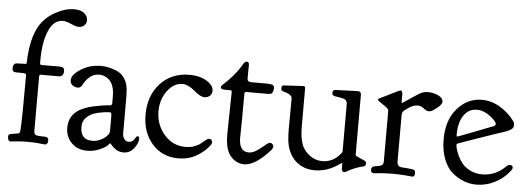

<svg xmlns="http://www.w3.org/2000/svg" viewBox="-49 -858 2795 1015"><g transform="rotate(5 1349.0 -350.5)"><path d="M33.2 5.9Q17.6 5.9 17.6 -18.6Q17.6 -28.3 23.9 -31.2Q30.3 -34.2 51.8 -37.1Q60.5 -38.1 65.4 -39.1Q68.4 -39.1 70.8 -40Q73.2 -41 74.7 -43Q76.2 -44.9 77.1 -45.9Q78.1 -46.9 78.6 -49.8Q79.1 -52.7 79.1 -53.7Q79.1 -54.7 79.6 -58.6Q80.1 -62.5 80.1 -63.5Q84 -114.3 84 -349.6Q84 -356.4 78.1 -358.4Q72.3 -360.4 49.8 -360.4Q38.1 -360.4 31.2 -360.4Q9.8 -360.4 9.8 -377.9Q9.8 -408.2 31.2 -408.2Q43.9 -409.2 60.5 -409.2Q76.2 -409.2 79.1 -410.2Q82 -411.1 82 -418V-418.9Q85 -541 125 -611.3Q153.3 -660.2 206.5 -689.9Q259.8 -719.7 307.6 -719.7Q343.8 -719.7 361.8 -703.6Q379.9 -687.5 379.9 -668Q379.9 -652.3 368.7 -640.6Q357.4 -628.9 337.9 -628.9Q324.2 -628.9 297.4 -641.1Q270.5 -653.3 254.9 -653.3Q204.1 -653.3 178.2 -591.8Q152.3 -530.3 152.3 -435.5V-426.8Q152.3 -417 153.8 -414.1Q155.3 -411.1 162.1 -411.1H259.8Q282.2 -411.1 282.2 -390.6V-389.6Q282.2 -359.4 255.9 -359.4H162.1Q153.3 -359.4 153.3 -350.6V-64.5V-60.5Q153.3 -38.1 172.9 -37.1Q180.7 -36.1 190.4 -35.6Q200.2 -35.2 204.6 -35.2Q209 -35.2 214.4 -34.7Q219.7 -34.2 222.2 -32.7Q224.6 -31.2 227.1 -29.3Q229.5 -27.3 230 -23.9Q230.5 -20.5 230.5 -15.6Q230.5 5.9 213.9 5.9Q212.9 5.9 208 5.4Q203.1 4.9 194.8 3.9Q186.5 2.9 175.8 2Q165 1 151.4 0.5Q137.7 0 124 0Q110.4 0 96.2 0.5Q82 1 71.8 2Q61.5 2.9 52.7 3.9Q43.9 4.9 39.1 5.4Q34.2 5.9 33.2 5.9Z M321.3 -344.7Q321.3 -374 368.7 -403.8Q416 -433.6 474.6 -433.6Q493.2 -433.6 512.7 -429.7Q532.2 -425.8 557.1 -416Q582 -406.2 599.1 -382.3Q616.2 -358.4 620.1 -324.2Q622.1 -300.8 622.1 -288.1V-90.8Q622.1 -73.2 628.9 -62.5Q635.7 -51.8 642.6 -49.3Q649.4 -46.9 656.2 -46.9Q669.9 -46.9 677.7 -55.2Q685.5 -63.5 689.9 -71.8Q694.3 -80.1 700.2 -80.1Q709 -80.1 709 -67.4Q709 -43.9 687.5 -16.1Q666 11.7 631.8 11.7Q619.1 11.7 607.4 7.8Q595.7 3.9 587.9 -2.4Q580.1 -8.8 573.7 -14.6Q567.4 -20.5 563.5 -25.4L560.5 -29.3Q559.6 -29.3 559.6 -29.8Q559.6 -30.3 558.6 -30.3Q556.6 -30.3 555.7 -28.3Q554.7 -26.4 548.8 -20.5Q543 -14.6 532.2 -7.8Q488.3 19.5 439.5 19.5Q388.7 19.5 356.9 -12.7Q325.2 -44.9 325.2 -91.8V-92.8Q325.2 -149.4 367.2 -181.6Q381.8 -193.4 405.3 -202.6Q428.7 -211.9 451.7 -216.8Q474.6 -221.7 495.1 -225.1Q515.6 -228.5 529.3 -229.5L543 -230.5Q550.8 -232.4 550.8 -244.1V-280.3Q550.8 -332 527.3 -360.4Q502.9 -386.7 468.8 -386.7Q416 -386.7 382.8 -320.3Q374 -308.6 361.3 -308.6Q345.7 -308.6 333.5 -318.4Q321.3 -328.1 321.3 -344.7ZM462.9 -35.2Q485.4 -35.2 505.4 -44.9Q525.4 -54.7 533.2 -62.5Q541 -70.3 545.9 -76.2Q551.8 -84 551.8 -98.6V-123V-164.1Q551.8 -182.6 550.3 -188Q548.8 -193.4 542 -193.4Q517.6 -193.4 481 -185.5Q444.3 -177.7 422.9 -157.2Q399.4 -137.7 399.4 -102.5Q399.4 -65.4 419.9 -47.9Q433.6 -35.2 462.9 -35.2Z M923.8 17.6Q837.9 17.6 784.7 -43Q731.4 -103.5 731.4 -197.3Q731.4 -299.8 791 -363.8Q850.6 -427.7 946.3 -427.7Q999 -427.7 1036.1 -405.3Q1073.2 -382.8 1073.2 -353.5Q1073.2 -336.9 1061.5 -326.7Q1049.8 -316.4 1033.2 -316.4Q1011.7 -316.4 977.1 -346.2Q942.4 -376 912.1 -376Q866.2 -376 832 -330.1Q797.9 -284.2 797.9 -221.7Q797.9 -150.4 843.3 -98.1Q888.7 -45.9 956.1 -45.9Q982.4 -45.9 1004.4 -54.2Q1026.4 -62.5 1037.6 -72.8Q1048.8 -83 1060.1 -91.3Q1071.3 -99.6 1078.1 -99.6Q1085 -99.6 1089.8 -94.7Q1094.7 -89.8 1094.7 -83Q1094.7 -75.2 1088.9 -67.4Q1062.5 -31.2 1019.5 -6.8Q976.6 17.6 923.8 17.6Z M1135.7 -365.2Q1115.2 -365.2 1115.2 -377.9Q1115.2 -383.8 1129.4 -396Q1143.6 -408.2 1169.9 -437Q1196.3 -465.8 1219.7 -504.9Q1230.5 -523.4 1239.3 -523.4Q1252.9 -523.4 1252.9 -506.8Q1252.9 -500 1252.4 -471.7Q1252 -443.4 1252 -436.5Q1252 -417 1271.5 -417H1361.3Q1363.3 -417 1366.2 -416.5Q1369.1 -416 1370.1 -416Q1395.5 -416 1395.5 -397.5Q1395.5 -378.9 1386.7 -368.2Q1381.8 -363.3 1369.1 -363.3H1252Q1242.2 -363.3 1242.2 -353.5Q1242.2 -272.5 1241.7 -218.8Q1241.2 -165 1240.7 -146.5Q1240.2 -127.9 1240.2 -120.1Q1240.2 -45.9 1292 -45.9Q1312.5 -45.9 1335 -61Q1357.4 -76.2 1374.5 -91.3Q1391.6 -106.4 1400.4 -106.4Q1408.2 -106.4 1413.6 -100.6Q1418.9 -94.7 1418.9 -87.9Q1418.9 -82 1412.1 -71.3Q1333 18.6 1272.5 18.6Q1236.3 18.6 1206.5 -10.3Q1176.8 -39.1 1171.9 -102.5Q1170.9 -113.3 1170.9 -134.8Q1170.9 -159.2 1172.9 -253.4Q1174.8 -347.7 1174.8 -356.4Q1174.8 -365.2 1168 -365.2Z M1787.1 -33.2Q1786.1 -33.2 1778.8 -27.8Q1771.5 -22.5 1759.3 -15.1Q1747.1 -7.8 1731.4 -0.5Q1715.8 6.8 1693.4 12.2Q1670.9 17.6 1647.5 17.6Q1585.9 17.6 1544.9 -20.5Q1503.9 -58.6 1495.1 -127Q1492.2 -156.2 1492.2 -188.5Q1492.2 -207 1492.7 -274.9Q1493.2 -342.8 1493.2 -348.6Q1493.2 -367.2 1465.8 -377Q1460.9 -378.9 1450.7 -381.8Q1440.4 -384.8 1437.5 -387.7Q1434.6 -390.6 1434.6 -398.4V-401.4Q1434.6 -414.1 1445.3 -415Q1544.9 -420.9 1549.8 -420.9Q1559.6 -420.9 1559.6 -409.2V-204.1Q1559.6 -138.7 1578.1 -100.6Q1591.8 -74.2 1619.6 -54.2Q1647.5 -34.2 1683.6 -34.2Q1732.4 -34.2 1768.6 -70.3Q1770.5 -73.2 1773.9 -76.7Q1777.3 -80.1 1778.3 -81.5Q1779.3 -83 1781.2 -85Q1783.2 -86.9 1783.7 -88.4Q1784.2 -89.8 1785.2 -91.8Q1786.1 -93.8 1786.1 -95.2Q1786.1 -96.7 1786.1 -99.6V-345.7Q1786.1 -367.2 1766.6 -373Q1761.7 -375 1719.7 -381.8Q1705.1 -384.8 1705.1 -398.4Q1705.1 -413.1 1718.8 -415Q1751 -416 1776.9 -417Q1802.7 -418 1813 -418.5Q1823.2 -418.9 1830.6 -418.9Q1837.9 -418.9 1841.8 -418.9Q1856.4 -418.9 1856.4 -399.4V-85.9Q1856.4 -83 1856.9 -81.5Q1857.4 -80.1 1858.9 -78.6Q1860.4 -77.1 1862.3 -76.2Q1864.3 -75.2 1868.2 -73.2Q1872.1 -71.3 1877 -69.3Q1881.8 -67.4 1889.6 -63.5Q1897.5 -59.6 1906.2 -55.7Q1915 -51.8 1915 -43.9Q1915 -33.2 1910.6 -29.3Q1906.2 -25.4 1897.5 -23.9Q1888.7 -22.5 1865.2 -14.2Q1841.8 -5.9 1814.5 9.8Q1808.6 13.7 1803.7 13.7Q1790 13.7 1790 -5.9V-29.3Q1790 -33.2 1787.1 -33.2Z M2077.1 -377Q2078.1 -377 2098.6 -391.1Q2119.1 -405.3 2144.5 -421.9Q2169.9 -438.5 2181.6 -442.4Q2193.4 -446.3 2210.9 -446.3Q2238.3 -446.3 2263.7 -434.1Q2289.1 -421.9 2289.1 -402.3V-401.4Q2289.1 -395.5 2285.2 -389.6Q2281.2 -383.8 2278.3 -380.9Q2275.4 -377.9 2268.6 -372.1L2261.7 -366.2Q2260.7 -366.2 2251.5 -358.9Q2242.2 -351.6 2235.4 -348.6Q2228.5 -345.7 2220.7 -345.7Q2209 -345.7 2193.8 -358.4Q2178.7 -371.1 2161.1 -371.1Q2139.6 -371.1 2115.2 -355.5Q2090.8 -339.8 2084 -330.1Q2080.1 -324.2 2080.1 -311.5V-72.3V-68.4Q2080.1 -40 2104.5 -38.1Q2114.3 -37.1 2130.9 -36.1Q2161.1 -34.2 2169.4 -30.8Q2177.7 -27.3 2177.7 -13.7Q2177.7 5.9 2164.1 5.9Q2163.1 5.9 2157.7 5.4Q2152.3 4.9 2142.6 3.9Q2132.8 2.9 2121.1 2Q2109.4 1 2093.3 0.5Q2077.1 0 2062.5 0Q2046.9 0 2031.2 0.5Q2015.6 1 2003.4 2Q1991.2 2.9 1981.9 3.9Q1972.7 4.9 1967.3 5.4Q1961.9 5.9 1960.9 5.9Q1944.3 5.9 1944.3 -10.7Q1944.3 -19.5 1948.2 -23.9Q1952.1 -28.3 1956.1 -29.8Q1960 -31.2 1971.2 -32.7Q1982.4 -34.2 1989.3 -36.1Q2007.8 -40 2007.8 -59.6V-325.2Q2007.8 -331.1 2006.8 -334.5Q2005.9 -337.9 2001.5 -342.3Q1997.1 -346.7 1992.7 -349.6Q1988.3 -352.5 1975.6 -361.3Q1962.9 -370.1 1952.1 -377.9Q1949.2 -380.9 1948.2 -384.8Q1948.2 -388.7 1988.3 -407.2Q2024.4 -424.8 2053.7 -439.5Q2054.7 -439.5 2056.6 -440.4Q2060.5 -442.4 2062.5 -442.4Q2074.2 -442.4 2074.2 -421.9V-381.8Q2074.2 -377 2077.1 -377Z M2312.5 -206.1Q2312.5 -307.6 2366.2 -369.1Q2419.9 -430.7 2497.1 -430.7Q2546.9 -430.7 2592.8 -403.3Q2638.7 -376 2668.9 -335Q2676.8 -325.2 2676.8 -313.5V-311.5Q2676.8 -302.7 2671.9 -295.9Q2667 -289.1 2656.2 -283.7Q2645.5 -278.3 2637.7 -275.4Q2629.9 -272.5 2614.7 -267.6Q2599.6 -262.7 2595.7 -261.7Q2391.6 -191.4 2386.7 -188.5Q2382.8 -186.5 2382.8 -182.6Q2382.8 -176.8 2385.7 -163.1Q2388.7 -149.4 2398.9 -127Q2409.2 -104.5 2424.3 -85.4Q2439.5 -66.4 2467.8 -52.2Q2496.1 -38.1 2531.2 -38.1Q2599.6 -38.1 2650.4 -86.9Q2664.1 -100.6 2672.9 -100.6Q2689.5 -100.6 2689.5 -85.9Q2689.5 -80.1 2681.6 -70.3Q2650.4 -29.3 2603.5 -5.4Q2556.6 18.6 2504.9 18.6Q2471.7 18.6 2439.9 6.8Q2408.2 -4.9 2378.4 -29.3Q2348.6 -53.7 2330.6 -99.6Q2312.5 -145.5 2312.5 -206.1ZM2580.1 -309.6Q2580.1 -322.3 2545.9 -349.1Q2511.7 -376 2474.6 -376Q2430.7 -376 2404.8 -337.9Q2378.9 -299.8 2378.9 -233.4Q2378.9 -225.6 2383.8 -225.6Q2385.7 -225.6 2477.1 -261.2Q2568.4 -296.9 2571.3 -297.9Q2580.1 -302.7 2580.1 -309.6Z"/></g></svg>

Font: Goudy Bookletter 1911
Style: Regular
Weight: 400
Version: Version 2010.07.03